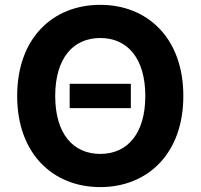

<svg xmlns="http://www.w3.org/2000/svg" viewBox="-20 -757 822 787"><path d="M516.3 -413.4H265.6V-313.9H516.3ZM50.4 -363.6C50.4 -126.8 197.1 9.9 391 9.9C583.8 9.9 731.5 -125.7 731.5 -363.6C731.5 -601.6 583.8 -737.2 391 -737.2C197.1 -737.2 50.4 -601.6 50.4 -363.6ZM206.3 -363.6C206.3 -517.8 279.1 -601.2 391 -601.2C502.5 -601.2 575.6 -517.8 575.6 -363.6C575.6 -209.5 502.5 -126.1 391 -126.1C279.1 -126.1 206.3 -209.5 206.3 -363.6Z"/></svg>

Font: Margiela Sans
Style: Bold
Weight: 700
Designer: Stefan Endress, Andreas Faust
Version: Version 1.100;FEAKit 1.0